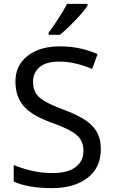

<svg xmlns="http://www.w3.org/2000/svg" viewBox="-20 -964 589 994"><path d="M502 -191Q502 -96 433 -43Q364 10 247 10Q187 10 136 1Q85 -8 51 -24V-110Q87 -94 140.5 -81Q194 -68 251 -68Q331 -68 371.5 -99Q412 -130 412 -183Q412 -218 397 -242Q382 -266 345.5 -286.5Q309 -307 244 -330Q198 -347 163.5 -366.5Q129 -386 106 -411Q83 -436 71.5 -468Q60 -500 60 -542Q60 -599 89 -639.5Q118 -680 169.5 -702Q221 -724 288 -724Q347 -724 396 -713Q445 -702 485 -684L457 -607Q420 -623 376.5 -634Q333 -645 286 -645Q219 -645 185 -616.5Q151 -588 151 -541Q151 -505 166 -481Q181 -457 215 -438Q249 -419 307 -397Q370 -374 413.5 -347.5Q457 -321 479.5 -284Q502 -247 502 -191ZM433 -934Q424 -920 407 -900Q390 -880 369.5 -858.5Q349 -837 328.5 -817.5Q308 -798 290 -784H232V-796Q247 -815 264.5 -841Q282 -867 299 -894.5Q316 -922 327 -944H433Z"/></svg>

Font: Noto Sans Sora Sompeng
Style: Regular
Weight: 400
Designer: Monotype Design Team. David Williams.
Foundry: Monotype Imaging Inc.
Version: Version 2.101